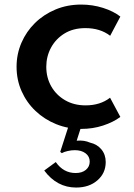

<svg xmlns="http://www.w3.org/2000/svg" viewBox="-20 -548 586 840"><path d="M335.5 16Q386 16 431 1.2Q476 -13.5 506.5 -36.5L461.5 -120.5Q418.5 -87 354.5 -87Q303.5 -87 264.8 -109.5Q226 -132 204.2 -170.2Q182.5 -208.5 182.5 -256Q182.5 -301 203.2 -339.5Q224 -378 262.2 -401.5Q300.5 -425 353.5 -425Q418.5 -425 462 -391.5L506.5 -475.5Q476.5 -499 430.8 -513.5Q385 -528 335 -528Q274.5 -528 223 -506.5Q171.5 -485 133.2 -447.5Q95 -410 73.8 -360.8Q52.5 -311.5 52.5 -256Q52.5 -198.5 74.5 -149Q96.5 -99.5 135.5 -62.5Q174.5 -25.5 225.8 -4.8Q277 16 335.5 16ZM313 272.5Q370 272.5 406.2 241Q442.5 209.5 442.5 161Q442.5 128.5 423.8 105.8Q405 83 374 76Q361.5 70.5 347.2 68.2Q333 66 315.5 67.5L339.5 -7.5H283.5L243.5 116.5L250.5 122Q259.5 116.5 275.8 112.8Q292 109 307 109Q336.5 109 354.5 122.8Q372.5 136.5 372.5 159Q372.5 181 355.8 195Q339 209 311 209Q257.5 209 224 161L173.5 198Q229 272.5 313 272.5Z"/></svg>

Font: Spartan SemiBold
Style: Regular
Weight: 600
Designer: Matt Bailey, Mirko Velimirovic
Foundry: Matt Bailey
Version: Version 1.003; ttfautohint (v1.8.3)